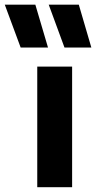

<svg xmlns="http://www.w3.org/2000/svg" viewBox="-85 -784 402 804"><path d="M71 0V-505H217V0ZM297.5 -585H185L119 -764.5H245ZM116 -585H1.5L-65 -764.5H63Z"/></svg>

Font: Geologica SemiBold
Style: Regular
Weight: 600
Designer: Sindre Bremnes, Frode Helland
Foundry: Monokrom Skriftforlag AS
Version: Version 1.010;gftools[0.9.28]